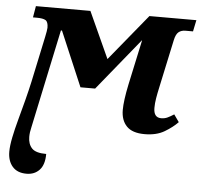

<svg xmlns="http://www.w3.org/2000/svg" viewBox="-54 -592 930 888"><g transform="rotate(5 411.0 -148.0)"><path d="M101 240Q58 240 35.5 214Q13 188 13 145Q13 118 21 78.5Q29 39 41.5 -6.5Q54 -52 66 -98.5Q78 -145 87 -186L132 -398Q135 -411 137 -424Q139 -437 139 -441Q139 -468 127 -475.5Q115 -483 86 -483H68L77 -536H330L428 -321L604 -536H822L811 -483H776Q757 -483 744.5 -473Q732 -463 726 -435L678 -211Q672 -184 668 -160Q664 -136 664 -115Q664 -70 699 -70Q715 -70 728 -76Q741 -82 758 -93L782 -59Q758 -34 721 -12Q684 10 629 10Q572 10 545.5 -17.5Q519 -45 519 -93Q519 -114 523 -144Q527 -174 535 -212L580 -421H579L383 -180H315L207 -434H202L105 24Q99 48 99 69Q99 102 117 121.5Q135 141 184 141Q184 191 161 215.5Q138 240 101 240Z"/></g></svg>

Font: Noto Serif
Style: Bold Italic
Weight: 700
Italic angle: -12°
Designer: Monotype Design Team
Foundry: Monotype Imaging Inc.
Version: Version 2.013